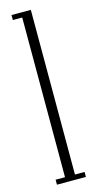

<svg xmlns="http://www.w3.org/2000/svg" viewBox="-119 -785 415 820"><g transform="rotate(-15 89.0 -375.0)"><path d="M25 0V-22H66.5V-728H25V-750H110.5V-22H153V0Z"/></g></svg>

Font: Imbue 50pt ExtraLight
Style: Regular
Weight: 200
Designer: Tyler Finck
Foundry: Etcetera Type Company
Version: Version 1.102; ttfautohint (v1.8.3)